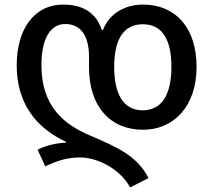

<svg xmlns="http://www.w3.org/2000/svg" viewBox="-20 -569 932 839"><path d="M549 250 629 209C580 114 497 76 378 25C260 -24 161 -103 161 -285C161 -396 198 -464 265 -464C330 -464 369 -417 369 -320V-275C369 -103 462 -2 605 -2C738 -2 839 -103 839 -277C839 -449 746 -549 605 -549C529 -549 458 -512 430 -438H425C401 -512 343 -549 257 -549C125 -549 53 -436 53 -284C53 -122 133 -12 269 51V54C209 58 173 71 144 85L178 158C230 133 274 119 330 119C404 119 503 167 549 250ZM603 -87C517 -87 479 -161 479 -277C479 -392 517 -463 604 -463C692 -463 729 -392 729 -277C729 -161 691 -87 603 -87Z"/></svg>

Font: Noto Sans Georgian Medium
Style: Regular
Weight: 500
Designer: Monotype Design Team, Akaki Razmadze
Foundry: Google LLC
Version: Version 2.005